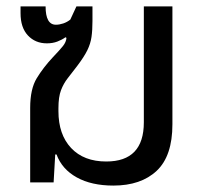

<svg xmlns="http://www.w3.org/2000/svg" viewBox="-20 -568 638 598"><path d="M333 10Q265 10 219 -15.5Q173 -41 156 -87H152L147 0H74V-232Q74 -291 94.5 -324.5Q115 -358 144 -389Q166 -412 176 -424.5Q186 -437 187 -450L184 -452Q173 -444 158.5 -438.5Q144 -433 126 -433Q90 -433 67 -457.5Q44 -482 44 -527V-548H122Q122 -491 154 -491Q165 -491 177 -495Q189 -499 199 -507L218 -548H268V-503Q268 -474 265 -453Q262 -432 252 -411.5Q242 -391 220 -362Q204 -341 191 -324.5Q178 -308 170 -287Q162 -266 162 -231V-222Q162 -149 201.5 -107Q241 -65 311 -65Q428 -65 428 -187V-548H517V-181Q517 -82 468 -36Q419 10 333 10Z"/></svg>

Font: Go Noto Current
Style: Regular
Weight: 400
Designer: Monotype Design Team
Foundry: Monotype Imaging Inc.
Version: Version 2.007; ttfautohint (v1.8) -l 8 -r 50 -G 200 -x 14 -D